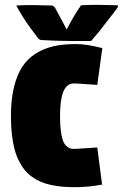

<svg xmlns="http://www.w3.org/2000/svg" viewBox="-20 -776 511 798"><path d="M25.4 -293.2Q25.4 -361.1 37.7 -412.5Q50 -463.9 72.3 -497.9Q94.5 -532 128.3 -553.3Q162.1 -574.7 202.4 -583.7Q242.7 -592.8 293.9 -592.8Q321.3 -592.8 345.6 -588.7Q369.9 -584.7 405.3 -576.2L384.3 -423.1L294.2 -429.2Q282.7 -429.9 273.7 -427.2Q264.6 -424.6 256.1 -415.8Q247.6 -407 241.9 -392Q236.3 -377 232.9 -352.1Q229.5 -327.1 229.5 -293.2Q229.5 -259 232.5 -234.3Q235.6 -209.5 240.8 -194.2Q246.1 -179 254.5 -170.4Q262.9 -161.9 272.2 -159.1Q281.5 -156.2 294.2 -157.2L384.3 -163.1L404.3 -8.8Q345.9 2 292 2Q263.4 2 239.5 -0.1Q215.6 -2.2 192.3 -7.2Q168.9 -12.2 149.9 -20.3Q130.9 -28.3 113.4 -40.8Q95.9 -53.2 82.5 -69.7Q69.1 -86.2 58.1 -108.2Q47.1 -130.1 40 -157.5Q33 -184.8 29.2 -218.9Q25.4 -252.9 25.4 -293.2ZM47.6 -753.2Q82 -754.9 114.7 -754.9Q141.6 -754.9 194.1 -753.2Q198 -753.2 202.4 -750.4Q206.8 -747.6 209 -743.4Q217.3 -727.5 233.4 -698.1Q249.5 -668.7 257.3 -653.6Q289.6 -716.3 317.1 -754.2Q353.8 -755.9 387 -755.9Q415 -755.9 465.6 -754.2Q470.7 -754.2 470.7 -750Q470.7 -748.5 468.3 -744.5Q465.8 -740.5 461.7 -734.9Q457.5 -729.2 453.7 -724.2Q450 -719.2 445.4 -713.6Q440.9 -708 439.7 -706.3Q393.1 -644.3 358.6 -605.7H273.2Q215.6 -605.7 152.1 -609.6Q143.6 -610.1 137.2 -618.4Q117.2 -644.8 104.5 -662.4Q91.8 -679.9 75.4 -705.3Q59.1 -730.7 47.6 -753.2Z"/></svg>

Font: Digitalt
Style: Medium
Weight: 500
Designer: gluk
Foundry: gluk
Version: Version 0.60